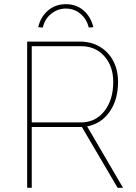

<svg xmlns="http://www.w3.org/2000/svg" viewBox="-20 -899 649 919"><path d="M110 0V-700H361Q416 -700 457.5 -675.5Q499 -651 522 -607.5Q545 -564 545 -507Q545 -422 505 -364.5Q465 -307 397 -294L569 0H543L372 -291Q367 -291 361 -291H132V0ZM132 -313H367Q437 -313 479.5 -367Q522 -421 522 -507Q522 -582 479.5 -630Q437 -678 367 -678H132ZM185 -767 163 -769Q174 -818 209.5 -848.5Q245 -879 295 -879Q346 -879 380.5 -848.5Q415 -818 427 -769L405 -767Q395 -808 365 -833Q335 -858 295 -858Q256 -858 225 -833Q194 -808 185 -767Z"/></svg>

Font: Lexend Thin
Style: Regular
Weight: 100
Designer: Bonnie Shaver-Troup, Thomas Jockin
Foundry: Lexend
Version: Version 1.007; ttfautohint (v1.8.3)